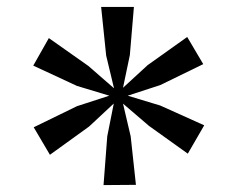

<svg xmlns="http://www.w3.org/2000/svg" viewBox="-20 -843 684 553"><path d="M201.8 -537.2 294.9 -567.4 201.8 -595.5 75.8 -654 120.7 -733.3 234.6 -653 308.4 -588.7 285.8 -682.9 271.3 -823H365.7L354 -684.4L334.3 -590.2L405.1 -655.3L519.2 -736.5L565.4 -658.3L441.7 -598L347.8 -567.4L441.7 -539L568.2 -482.1L520.9 -400.4L409 -480.5L334.3 -544.5L356.4 -450.3L371.5 -310.6L278.2 -309.9L288.9 -450.3L307.7 -544.9L236.6 -478.6L123.8 -397.2L77.1 -476.4Z"/></svg>

Font: Merriweather 7pt Light
Style: Regular
Weight: 300
Designer: Eben Sorkin
Foundry: Eben Sorkin
Version: Version 2.200;gftools[0.9.31]